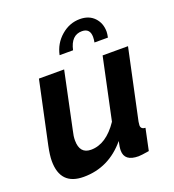

<svg xmlns="http://www.w3.org/2000/svg" viewBox="-135 -837 864 952"><g transform="rotate(-20 297.5 -361.0)"><path d="M393 -732Q441 -732 469 -702.5Q497 -673 497 -628Q497 -618 493 -598H422Q425 -613 425 -626Q425 -672 382 -672Q325 -672 309 -598H238Q250 -656 294 -694Q338 -732 393 -732ZM22 -118Q22 -148 32 -196L102 -524H235L172 -225Q165 -197 165 -175Q165 -104 225 -104Q305 -104 369 -199L438 -524H572L493 -154Q491 -140 491 -136Q491 -115 515 -114L491 0Q449 7 435 7Q361 7 361 -50Q361 -68 368 -98Q278 10 145 10Q22 10 22 -118Z"/></g></svg>

Font: Raleway-v4020
Style: Bold Italic
Weight: 700
Italic angle: -12°
Designer: Matt McInerney, Pablo Impallari, Rodrigo Fuenzalida
Foundry: Matt McInerney, Pablo Impallari, Rodrigo Fuenzalida
Version: Version 4.020;PS 004.020;hotconv 1.0.88;makeotf.lib2.5.64775